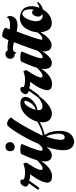

<svg xmlns="http://www.w3.org/2000/svg" viewBox="496 -992 692 1738"><g transform="rotate(-90 842.0 -123.0)"><path d="M66 -285Q70 -285 72 -284Q82 -284 86 -273Q87 -268 86 -264Q80 -252 109 -246Q159 -236 207 -250Q218 -253 224 -257Q233 -257 238 -238Q239 -230 237 -226Q237 -226 198 -164Q159 -93 179 -85Q205 -77 253 -127Q256 -130 258 -132Q263 -138 268 -129Q270 -124 267 -120Q267 -120 242 -80Q181 1 118 2Q24 4 77 -107Q102 -157 134 -195Q134 -195 104 -197Q90 -200 75 -205Q73 -202 64 -188Q20 -123 10 -115Q4 -111 -6 -122Q-7 -124 -7 -125Q0 -133 37 -187Q50 -205 52 -208Q46 -210 41 -212Q10 -227 28 -258Q42 -283 64 -285Q65 -285 66 -285Z M425 -376Q422 -346 392.5 -338Q363 -330 348 -353Q342 -363 342 -376Q342 -410 372 -418Q401 -425 417 -403Q424 -391 425 -376ZM407 -270Q328 -88 353 -84Q385 -81 417 -133Q424 -140 429 -131Q430 -127 429 -124Q429 -124 404 -78Q350 5 298 0Q193 -14 316 -275Q326 -288 374 -284Q409 -281 407 -270Z M586 -405Q616 -406 640 -381Q648 -371 647 -365Q606 -330 483 -86Q502 -75 589 -119Q608 -129 611 -132Q617 -136 621 -130Q623 -125 620 -121Q584 -88 488 -64Q523 -22 526 57Q530 153 475 188Q454 200 429 203Q317 194 366 5Q404 -139 502 -301Q564 -403 586 -405ZM474 -49Q472 -44 469.5 -36Q467 -28 460 -5.5Q453 17 450 36.5Q447 56 445.5 76Q444 96 450 107Q456 118 470 116Q487 115 494.5 97.5Q502 80 501 56Q500 32 495.5 8Q491 -16 484.5 -32.5Q478 -49 474 -49Z M772 -284Q775 -284 776 -284Q833 -283 834 -241Q834 -201 790 -164Q755 -135 714 -130Q711 -95 730 -88Q765 -75 818 -114Q829 -122 835 -129Q839 -134 845 -129Q847 -125 845 -120Q845 -120 813 -80Q726 18 657 -3Q600 -20 604 -94Q609 -166 662 -227Q713 -283 772 -284ZM791 -249Q762 -249 735 -194Q722 -169 717 -146Q762 -156 789 -209Q804 -243 795 -249Q792 -249 791 -249Z M903 -285Q907 -285 909 -284Q919 -284 923 -273Q924 -268 923 -264Q917 -252 946 -246Q996 -236 1044 -250Q1055 -253 1061 -257Q1070 -257 1075 -238Q1076 -230 1074 -226Q1074 -226 1035 -164Q996 -93 1016 -85Q1042 -77 1090 -127Q1093 -130 1095 -132Q1100 -138 1105 -129Q1107 -124 1104 -120Q1104 -120 1079 -80Q1018 1 955 2Q861 4 914 -107Q939 -157 971 -195Q971 -195 941 -197Q927 -200 912 -205Q910 -202 901 -188Q857 -123 847 -115Q841 -111 831 -122Q830 -124 830 -125Q837 -133 874 -187Q887 -205 889 -208Q883 -210 878 -212Q847 -227 865 -258Q879 -283 901 -285Q902 -285 903 -285Z M1262 -376Q1259 -346 1229.5 -338Q1200 -330 1185 -353Q1179 -363 1179 -376Q1179 -410 1209 -418Q1238 -425 1254 -403Q1261 -391 1262 -376ZM1244 -270Q1165 -88 1190 -84Q1222 -81 1254 -133Q1261 -140 1266 -131Q1267 -127 1266 -124Q1266 -124 1241 -78Q1187 5 1135 0Q1030 -14 1153 -275Q1163 -288 1211 -284Q1246 -281 1244 -270Z M1389 -449Q1423 -448 1450 -431Q1460 -423 1459 -418Q1453 -404 1445 -380Q1545 -371 1553 -408Q1572 -395 1564 -363Q1552 -321 1505 -312Q1481 -308 1453 -313Q1440 -315 1426 -318Q1338 -88 1354 -86Q1370 -84 1385.5 -95Q1401 -106 1409 -118L1417 -130Q1425 -136 1429 -128Q1430 -124 1429 -119Q1426 -114 1421.5 -106Q1417 -98 1403 -77Q1389 -56 1374.5 -40.5Q1360 -25 1340 -13Q1320 -1 1301 -2Q1219 -8 1257 -146Q1266 -177 1319 -317Q1325 -332 1329 -343Q1261 -361 1244 -341Q1237 -333 1235 -320Q1220 -326 1222 -353Q1223 -390 1261 -399Q1274 -402 1288 -401Q1308 -400 1348 -393Q1364 -431 1374 -444Q1379 -448 1389 -449Z M1548 -289Q1571 -289 1594 -281Q1655 -258 1655 -180Q1654 -147 1641 -113Q1660 -114 1681 -131Q1688 -136 1691 -127Q1692 -124 1691 -121Q1691 -121 1672 -103Q1649 -85 1626 -81Q1583 -9 1516 -1Q1507 -1 1500 -1Q1445 1 1426 -65Q1406 -132 1437 -204Q1470 -283 1540 -289Q1545 -289 1548 -289ZM1587 -267Q1560 -267 1537 -217Q1509 -156 1524 -113Q1534 -90 1553 -84Q1569 -80 1583 -88Q1552 -104 1564 -144Q1573 -173 1594 -178Q1606 -181 1615 -172Q1621 -166 1622 -158Q1635 -222 1612 -253Q1603 -263 1593 -266Q1590 -267 1587 -267Z"/></g></svg>

Font: Sagha
Style: Regular
Weight: 400
Designer: MUHAMMAD YONI
Version: Version 001.000